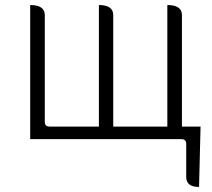

<svg xmlns="http://www.w3.org/2000/svg" viewBox="-20 -553 843 763"><path d="M100 0V-533Q158 -533 158 -493V-69Q158 -50 177 -50H373V-533Q430 -533 430 -493V-50H645V-533Q703 -533 703 -493V-50H777L771 190Q720 190 720 150V19Q720 0 701 0Z"/></svg>

Font: Swei Half Moon CJK SC
Style: Light
Weight: 300
Version: Version 2.071